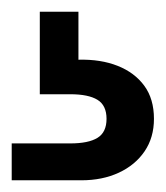

<svg xmlns="http://www.w3.org/2000/svg" viewBox="-20 -47 283 328"><path d="M0 261V198H100Q131 198 146.5 188.5Q162 179 162 156Q162 133 146.5 123.5Q131 114 100 114H48V-27H114V55Q152 54 181 65.5Q210 77 226.5 99.5Q243 122 243 156Q243 188 227 211.5Q211 235 183 248Q155 261 119 261Z"/></svg>

Font: Envelope Sans Variable
Style: Regular
Weight: 500
Designer: Andreas Rasmussen / Norman Anderson
Foundry: mail.de GmbH
Version: Version 1.150